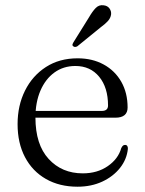

<svg xmlns="http://www.w3.org/2000/svg" viewBox="-20 -695 548 726"><path d="M462.5 -288.5Q462.5 -269.5 451 -259.8Q439.5 -250 416.5 -250H89V-275.5H364.5Q388.5 -275.5 388.5 -296Q388.5 -364 355 -404.8Q321.5 -445.5 265 -445.5Q220 -445.5 186 -421Q152 -396.5 133 -352.5Q114 -308.5 114 -250.5Q114 -148.5 164 -94Q214 -39.5 293 -39.5Q348 -39.5 387.5 -66.8Q427 -94 438.5 -135Q442 -142 445.2 -144.5Q448.5 -147 453 -147Q459 -147 461.5 -142.5Q464 -138 463.5 -132Q459.5 -92.5 433.8 -60Q408 -27.5 366.5 -8.2Q325 11 273 11Q205 11 153.8 -18.2Q102.5 -47.5 74.5 -100.8Q46.5 -154 46.5 -225.5Q46.5 -296 74.5 -352.2Q102.5 -408.5 153.5 -441.5Q204.5 -474.5 273.5 -474.5Q329.5 -474.5 372.2 -451Q415 -427.5 438.8 -385.5Q462.5 -343.5 462.5 -288.5ZM316.5 -629.5Q329.5 -652 342 -664.8Q354.5 -677.5 371.5 -675Q386.5 -673.5 394 -663Q401.5 -652.5 400 -640Q398 -626.5 387.8 -615.2Q377.5 -604 361 -592L272.5 -520Q269 -518 264.8 -517.5Q260.5 -517 257 -520Q253 -523 254.2 -527.2Q255.5 -531.5 258 -535.5Z"/></svg>

Font: Fraunces Light
Style: Regular
Weight: 300
Version: Version 1.000;[b76b70a41]